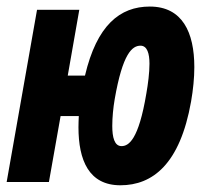

<svg xmlns="http://www.w3.org/2000/svg" viewBox="-20 -547 626 577"><path d="M341.8 9.8C439 9.8 521 -54.2 554.2 -241.7C560.5 -277.8 564 -313 564 -345.2C564 -450.2 527.8 -527.3 430.2 -527.3C340.3 -527.3 271 -471.2 235.4 -319.8H183.6L218.3 -517.6H91.3L0 0H127L162.1 -198.2H216.8C216.3 -187 215.8 -175.3 215.8 -164.6C215.8 -65.4 247.1 9.8 341.8 9.8ZM345.2 -107.9C323.7 -107.9 317.4 -134.8 317.4 -168.5C317.4 -193.8 320.3 -223.6 324.7 -249C348.6 -386.7 377.4 -409.7 402.3 -409.7C422.4 -409.7 429.2 -386.2 429.2 -355.5C429.2 -328.1 424.8 -294.4 419.9 -266.6C396.5 -125.5 366.2 -107.9 345.2 -107.9Z"/></svg>

Font: Cascadia Mono NF
Style: Bold Italic
Weight: 700
Italic angle: -10°
Monospace: yes
Designer: Aaron Bell
Foundry: Saja Typeworks
Version: Version 2404.023